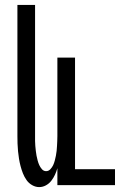

<svg xmlns="http://www.w3.org/2000/svg" viewBox="-20 -755 540 783"><path d="M140 8Q125 8 111 0Q97 -8 88 -21Q79 -34 73.5 -48Q68 -62 64 -77Q60 -92 57.5 -107.5Q55 -123 53.5 -138.5Q52 -154 51.5 -169.5Q51 -185 51 -200V-735H123V-200Q123 -190 123 -180Q123 -170 124 -160Q125 -150 126 -140Q127 -130 129 -120Q131 -110 133.5 -100.5Q136 -91 140 -82Q144 -73 151 -65Q158 -57 168 -57Q178 -57 185.5 -65Q193 -73 197 -82Q201 -91 203.5 -100.5Q206 -110 208 -120Q210 -130 211 -140Q212 -150 212.5 -160Q213 -170 213.5 -180Q214 -190 214 -200V-520H286V-65H449V0H214V-69Q210 -55 204 -42Q198 -29 189 -17.5Q180 -6 167 1Q154 8 140 8Z"/></svg>

Font: Iosevka Custom
Style: Regular
Weight: 400
Monospace: yes
Designer: Belleve Invis
Foundry: Belleve Invis
Version: Version 32.5.0; ttfautohint (v1.8.4)